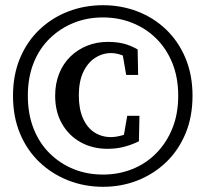

<svg xmlns="http://www.w3.org/2000/svg" viewBox="-20 -701 790 738"><path d="M376 17Q305 17 242.5 -7.5Q180 -32 132 -77.5Q84 -123 57 -187.5Q30 -252 30 -333Q30 -413 57 -477.5Q84 -542 132 -587.5Q180 -633 242.5 -657Q305 -681 376 -681Q446 -681 508.5 -657Q571 -633 618.5 -587.5Q666 -542 693 -477.5Q720 -413 720 -333Q720 -252 693 -187.5Q666 -123 618.5 -77.5Q571 -32 509 -7.5Q447 17 376 17ZM376 -30Q436 -30 488.5 -51Q541 -72 580.5 -112Q620 -152 642.5 -207.5Q665 -263 665 -333Q665 -403 642.5 -458.5Q620 -514 580.5 -553Q541 -592 488.5 -613Q436 -634 376 -634Q315 -634 263 -613Q211 -592 171 -553Q131 -514 109 -458.5Q87 -403 87 -333Q87 -263 109 -207Q131 -151 171 -111.5Q211 -72 263 -51Q315 -30 376 -30ZM393 -129Q336 -129 290.5 -154Q245 -179 218.5 -225Q192 -271 192 -333Q192 -380 207.5 -418.5Q223 -457 251 -484Q279 -511 315.5 -525.5Q352 -540 394 -540Q428 -540 454.5 -533.5Q481 -527 509 -511L511 -413H465L448 -512L493 -463Q470 -481 448.5 -489Q427 -497 407 -497Q374 -497 345.5 -478.5Q317 -460 300 -424Q283 -388 283 -334Q283 -282 299 -246Q315 -210 343 -192Q371 -174 407 -174Q425 -174 450.5 -181Q476 -188 497 -205L452 -157L469 -256H516L514 -158Q488 -145 458 -137Q428 -129 393 -129Z"/></svg>

Font: Source Serif 4 18pt SemiBold
Style: Regular
Weight: 600
Designer: Frank Grießhammer
Foundry: Adobe Systems Incorporated
Version: Version 4.004;hotconv 1.0.116;makeotfexe 2.5.65601